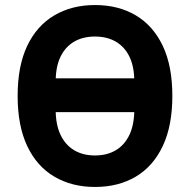

<svg xmlns="http://www.w3.org/2000/svg" viewBox="-20 -730 754 762"><path d="M357 12Q265 12 195.5 -29Q126 -70 88 -150.5Q50 -231 50 -349Q50 -468 88 -548Q126 -628 195.5 -669Q265 -710 357 -710Q450 -710 519 -669Q588 -628 626 -548Q664 -468 664 -349Q664 -231 626 -150.5Q588 -70 519 -29Q450 12 357 12ZM357 -113Q405 -113 440 -134Q475 -155 494 -195.5Q513 -236 513 -296V-326L558 -285H156L201 -326V-294Q201 -236 220 -195.5Q239 -155 274 -134Q309 -113 357 -113ZM357 -585Q309 -585 274 -564.5Q239 -544 220 -504.5Q201 -465 201 -406V-379L156 -419H558L513 -379V-406Q513 -465 494 -504.5Q475 -544 440 -564.5Q405 -585 357 -585Z"/></svg>

Font: IBM Plex Sans
Style: Bold
Weight: 700
Designer: Mike Abbink, Paul van der Laan, Pieter van Rosmalen
Foundry: Bold Monday
Version: Version 3.201